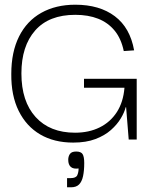

<svg xmlns="http://www.w3.org/2000/svg" viewBox="-20 -593 643 816"><path d="M291 13Q210 13 151 -21.5Q92 -56 59.5 -121.5Q27 -187 28 -279Q28 -372 61 -438Q94 -504 155.5 -538.5Q217 -573 300 -573Q403 -573 468 -524Q533 -475 550 -379L506 -376Q495 -429 467 -463Q439 -497 397 -513.5Q355 -530 300 -530Q188 -530 129.5 -463.5Q71 -397 71 -281Q71 -162 131.5 -95.5Q192 -29 299 -29Q358 -29 403.5 -51.5Q449 -74 476.5 -116.5Q504 -159 509 -220H337V-258H561V0H527L516 -137H514Q509 -116 493.5 -90Q478 -64 451.5 -40.5Q425 -17 385.5 -2Q346 13 291 13ZM265 203V164H280Q303 164 308.5 151.5Q314 139 314 123Q292 126 281 116.5Q270 107 270 86Q270 72 277 61.5Q284 51 304 51Q324 51 331 62Q338 73 338 100Q338 132 333 155.5Q328 179 316 191Q304 203 282 203Z"/></svg>

Font: Darker Grotesque
Style: Regular
Weight: 400
Designer: Gabriel Lam
Foundry: TypeRant
Version: Version 1.000;gftools[0.9.28]